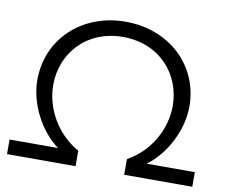

<svg xmlns="http://www.w3.org/2000/svg" viewBox="-77 -799 1052 894"><g transform="rotate(10 448.5 -351.5)"><path d="M564 -74V0H886V-69H658C746 -133 808 -255 808 -365C808 -559 655 -703 448 -703C242 -703 89 -559 89 -365C89 -254 151 -134 239 -69H10V0H334V-73C226 -134 166 -247 166 -355C166 -504 275 -631 448 -631C622 -631 731 -504 731 -354C731 -247 672 -134 564 -74Z"/></g></svg>

Font: Juman Normal
Style: Regular
Weight: 300
Designer: Bandar Raffah (Arabic) Julieta Ulanovsky (Latin)
Foundry: Caramella
Version: Version 5.022;PS 005.022;hotconv 1.0.88;makeotf.lib2.5.64775